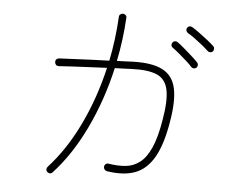

<svg xmlns="http://www.w3.org/2000/svg" viewBox="-54 -841 1108 916"><g transform="rotate(5 500.0 -382.5)"><path d="M205 7Q199 2 199 -5.5Q199 -13 204 -18Q288 -110 349.5 -238Q411 -366 445 -513Q404 -511 360.5 -509Q317 -507 279 -505Q241 -503 215 -501Q198 -501 196 -519Q196 -536 214 -538Q241 -539 281 -541Q321 -543 366 -545Q411 -547 453 -548Q474 -651 480 -760Q480 -768 486 -772.5Q492 -777 499 -777Q507 -776 512 -771Q517 -766 516 -758Q510 -652 489 -550Q512 -551 531.5 -551.5Q551 -552 564 -553Q658 -556 708 -530Q758 -504 771 -444Q784 -384 767 -285Q749 -174 713.5 -112Q678 -50 622.5 -29.5Q567 -9 486 -22Q479 -24 475 -30Q471 -36 472 -43Q473 -51 479.5 -55.5Q486 -60 493 -58Q537 -51 574 -54.5Q611 -58 641.5 -81Q672 -104 694.5 -154Q717 -204 731 -290Q747 -383 736.5 -433.5Q726 -484 684.5 -502.5Q643 -521 565 -518Q551 -517 529.5 -516.5Q508 -516 482 -515Q447 -360 382 -224Q317 -88 230 6Q225 12 217.5 12Q210 12 205 7ZM916 -635Q906 -645 887 -660.5Q868 -676 848 -690.5Q828 -705 815 -712Q809 -716 807 -723Q805 -730 809 -736Q813 -743 820 -744.5Q827 -746 833 -742Q847 -734 868 -718.5Q889 -703 909.5 -687Q930 -671 941 -660Q946 -656 946 -648Q946 -640 941 -635Q936 -630 928.5 -630Q921 -630 916 -635ZM870 -551Q864 -546 857 -546.5Q850 -547 845 -552Q836 -563 817.5 -579.5Q799 -596 780 -612Q761 -628 749 -636Q743 -640 742 -647Q741 -654 745 -660Q749 -666 756 -667.5Q763 -669 769 -665Q782 -656 802 -639Q822 -622 841.5 -604.5Q861 -587 871 -576Q876 -570 875.5 -563Q875 -556 870 -551Z"/></g></svg>

Font: Zen Maru Gothic Light
Style: Regular
Weight: 300
Designer: Yoshimichi Ohira
Foundry: Positype
Version: Version 1.001